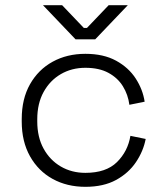

<svg xmlns="http://www.w3.org/2000/svg" viewBox="-20 -708 643 742"><path d="M64 -238V-248Q64 -326 96 -382.5Q128 -439 183.5 -469.5Q239 -500 310 -500Q380 -500 428.5 -473.5Q477 -447 504.5 -404.5Q532 -362 539 -315L480 -303Q475 -342 455 -374.5Q435 -407 399 -426.5Q363 -446 310 -446Q257 -446 215 -421.5Q173 -397 148.5 -352.5Q124 -308 124 -247V-239Q124 -178 148.5 -133.5Q173 -89 215 -64.5Q257 -40 310 -40Q390 -40 432 -81.5Q474 -123 484 -183L543 -171Q534 -124 505.5 -81.5Q477 -39 428.5 -12.5Q380 14 310 14Q239 14 183.5 -16.5Q128 -47 96 -104Q64 -161 64 -238ZM272 -556 146 -688H220L304 -600H316L400 -688H474L348 -556Z"/></svg>

Font: Space 7353
Style: Regular
Weight: 400
Designer: Christine Claussen + Ruben Lyon  (Space 7353)
Version: Version 1.000;FEAKit 1.0